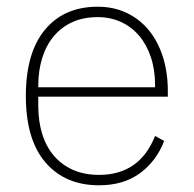

<svg xmlns="http://www.w3.org/2000/svg" viewBox="-20 -540 577 572"><path d="M275 12Q174 12 115.5 -56Q57 -124 57 -254Q57 -383 114 -451.5Q171 -520 271 -520Q318 -520 356.5 -502Q395 -484 422.5 -451Q450 -418 465 -371.5Q480 -325 480 -268V-252H94V-225Q94 -178 106 -140Q118 -102 141.5 -75Q165 -48 198.5 -33.5Q232 -19 275 -19Q396 -19 442 -135L469 -120Q446 -60 397 -24Q348 12 275 12ZM271 -489Q229 -489 196.5 -474.5Q164 -460 141 -433Q118 -406 106 -368Q94 -330 94 -284V-280H442V-286Q442 -332 429.5 -369.5Q417 -407 394.5 -433.5Q372 -460 340.5 -474.5Q309 -489 271 -489Z"/></svg>

Font: IBM Plex Sans KR ExtraLight
Style: Regular
Weight: 200
Designer: Mike Abbink; Paul van der Laan; Pieter van Rosmalen; Wujin Sim; Chorong Kim; Dohee Lee;
Foundry: Sandoll Inc.
Version: Version 1.001